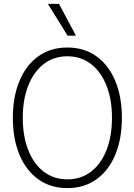

<svg xmlns="http://www.w3.org/2000/svg" viewBox="-20 -954 690 986"><path d="M326 12Q240 12 177 -33Q114 -78 80 -159.5Q46 -241 46 -349Q46 -457 80 -538.5Q114 -620 177 -665Q240 -710 326 -710Q412 -710 475 -665Q538 -620 572 -538.5Q606 -457 606 -349Q606 -241 572 -159.5Q538 -78 475 -33Q412 12 326 12ZM326 -33Q396 -33 447.5 -72.5Q499 -112 527 -183.5Q555 -255 555 -349Q555 -443 527 -514Q499 -585 447.5 -625Q396 -665 326 -665Q256 -665 204.5 -625Q153 -585 125 -514Q97 -443 97 -349Q97 -255 125 -183.5Q153 -112 204.5 -72.5Q256 -33 326 -33ZM370 -771H327L226 -934H283Z"/></svg>

Font: Azeret Mono Thin
Style: Regular
Weight: 100
Designer: Martin Vácha
Foundry: Displaay
Version: Version 1.002